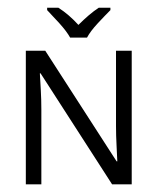

<svg xmlns="http://www.w3.org/2000/svg" viewBox="-20 -481 411 501"><path d="M323.7 0H272.5L85.9 -289.6H84Q85 -272.5 86.4 -247.1Q87.9 -221.7 87.9 -194.8V0H47.4V-348.6H98.1L284.2 -60.1H286.1Q285.6 -71.8 284.2 -99.9Q282.7 -127.9 282.7 -151.9V-348.6H323.7ZM163.1 -382.8Q153.8 -399.4 135 -420.2Q116.2 -440.9 103 -454.6V-460.9H132.3Q160.2 -442.9 184.6 -416Q197.8 -429.2 211.4 -440.9Q225.1 -452.6 237.8 -460.9H268.1V-454.6Q254.4 -440.9 235.1 -420.2Q215.8 -399.4 207 -382.8Z"/></svg>

Font: NotoSansOldHungarianUI
Style: Regular
Weight: 400
Designer: Monotype Design Team
Foundry: Monotype Imaging Inc.
Version: Version 1001.000; ttfautohint (v1.8.4.7-5d5b)